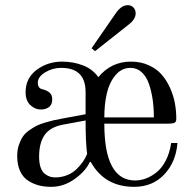

<svg xmlns="http://www.w3.org/2000/svg" viewBox="-20 -704 740 736"><path d="M379.9 -253.9H569.8Q569.8 -290.5 565.2 -322.5Q560.5 -354.5 550.8 -382.8Q541 -411.1 522.9 -427.5Q504.9 -443.8 480 -443.8Q445.8 -443.8 422.4 -415.5Q398.9 -387.2 389.4 -345.7Q379.9 -304.2 379.9 -253.9ZM308.1 -242.2 221.2 -226.1Q173.3 -217.3 151.6 -187.3Q129.9 -157.2 129.9 -103Q129.9 -78.6 136 -61.5Q142.1 -44.4 152.6 -36.9Q163.1 -29.3 172.4 -26.6Q181.6 -23.9 191.9 -23.9Q215.8 -23.9 237.1 -32.5Q258.3 -41 272.9 -55.2Q287.6 -69.3 297.6 -83.7Q307.6 -98.1 314 -113.8Q308.1 -157.7 308.1 -242.2ZM308.1 -266.1V-351.1Q308.1 -443.8 214.8 -443.8Q180.7 -443.8 152.8 -426.5Q125 -409.2 125 -387.2Q125 -377 127.9 -372.1Q132.3 -363.8 143.1 -361.8Q161.6 -356.9 170.9 -348.1Q180.2 -339.4 180.2 -323.2Q180.2 -302.7 167.7 -293.5Q155.3 -284.2 136.2 -284.2Q114.3 -284.2 96.2 -301.3Q78.1 -318.4 78.1 -350.1Q78.1 -404.8 120.6 -436.3Q163.1 -467.8 217.8 -467.8Q260.7 -467.8 298.1 -453.4Q335.4 -439 356.9 -408.2Q406.2 -467.8 481.9 -467.8Q519.5 -467.8 549.8 -454.1Q580.1 -440.4 599.4 -418.5Q618.7 -396.5 631.8 -367.2Q645 -337.9 650.4 -308.3Q655.8 -278.8 655.8 -248Q655.8 -236.8 648.9 -233.4Q642.1 -230 625 -230H379.9Q379.9 -12.2 498 -12.2Q518.6 -12.2 539.1 -19.8Q559.6 -27.3 579.8 -43.2Q600.1 -59.1 615.2 -88.1Q630.4 -117.2 636.2 -155.8H660.2Q654.3 -82.5 609.6 -35.2Q564.9 12.2 494.1 12.2Q380.9 12.2 328.1 -83H324.2Q308.6 -48.3 266.6 -18.1Q224.6 12.2 175.8 12.2Q151.9 12.2 131.3 7.3Q110.8 2.4 90.3 -9.8Q69.8 -22 57.9 -46.4Q45.9 -70.8 45.9 -106Q45.9 -128.9 52.2 -147.9Q58.6 -167 67.4 -180.2Q76.2 -193.4 91.8 -204.3Q107.4 -215.3 119.9 -221.7Q132.3 -228 152.8 -234.1Q173.3 -240.2 184.6 -242.7Q195.8 -245.1 215.8 -249ZM344.2 -507.8 331.1 -519 422.9 -651.9Q444.8 -684.1 469.2 -684.1Q483.9 -684.1 491.9 -675Q500 -666 500 -652.8Q500 -629.9 472.2 -608.9Z"/></svg>

Font: Flanker Steampunk
Style: Regular
Weight: 400
Designer: Alexey Kryukov, Leonardo Di Lena
Foundry: Alexey Kryukov, Leonardo Di Lena
Version: 1.210